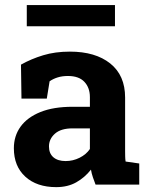

<svg xmlns="http://www.w3.org/2000/svg" viewBox="-20 -747 603 777"><path d="M207.5 10.3Q128.9 10.3 82.5 -32Q36.1 -74.2 36.1 -147Q36.1 -196.8 63.2 -234.4Q90.3 -272 143.3 -293.5Q196.3 -314.9 273.9 -314.9H343.8V-354Q343.8 -392.1 321.5 -415.8Q299.3 -439.5 254.9 -439.5Q231.9 -439.5 213.6 -433.8Q195.3 -428.2 180.7 -418L169.4 -348.1H66.9L64.9 -485.4Q106.4 -508.8 154.8 -523.4Q203.1 -538.1 262.7 -538.1Q366.2 -538.1 426.3 -490Q486.3 -441.9 486.3 -352.5V-134.8Q486.3 -124 486.6 -113.5Q486.8 -103 488.3 -93.3L543.5 -85.4V0H366.7Q361.3 -13.7 356 -29.3Q350.6 -44.9 348.1 -60.5Q322.8 -28.3 288.3 -9Q253.9 10.3 207.5 10.3ZM245.6 -95.2Q275.4 -95.2 302.2 -108.6Q329.1 -122.1 343.8 -144V-227.5H273.4Q226.6 -227.5 202.4 -206.1Q178.2 -184.6 178.2 -154.3Q178.2 -126 196 -110.6Q213.9 -95.2 245.6 -95.2ZM88.4 -640.6V-726.6H445.3V-640.6Z"/></svg>

Font: Roboto Slab LO
Style: Bold
Weight: 700
Designer: Google
Version: Version 2.000